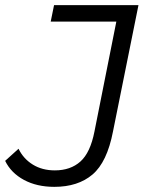

<svg xmlns="http://www.w3.org/2000/svg" viewBox="-31 -720 579 746"><path d="M180 6Q112 6 62 -21Q12 -48 -11 -95L41 -142Q60 -103 96.5 -80.5Q133 -58 182 -58Q243 -58 281.5 -92.5Q320 -127 336 -209L421 -636H166L179 -700H507L408 -209Q385 -90 328.5 -42Q272 6 180 6Z"/></svg>

Font: Montserrat
Style: Italic
Weight: 400
Italic angle: -11.3°
Designer: Julieta Ulanovsky
Foundry: Julieta Ulanovsky
Version: Version 9.000; ttfautohint (v1.8.4.7-5d5b)